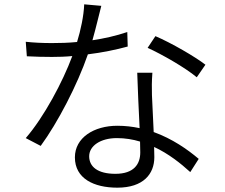

<svg xmlns="http://www.w3.org/2000/svg" viewBox="-20 -819 1040 887"><path d="M889 -462 929 -520C883 -556 771 -621 698 -652L662 -598C728 -568 835 -507 889 -462ZM627 -165 628 -115C628 -61 599 -16 513 -16C431 -16 392 -49 392 -97C392 -145 444 -181 520 -181C558 -181 594 -175 627 -165ZM684 -483H614C616 -411 621 -310 625 -227C592 -234 558 -238 522 -238C414 -238 326 -183 326 -92C326 6 414 48 522 48C642 48 693 -15 693 -93L692 -140C759 -109 815 -64 859 -24L898 -85C846 -129 776 -178 690 -209L682 -379C681 -414 681 -442 684 -483ZM448 -792 369 -799C367 -746 353 -680 336 -625C296 -621 257 -620 220 -620C176 -620 135 -622 99 -626L104 -559C141 -557 183 -556 220 -556C251 -556 283 -557 314 -560C270 -441 183 -278 99 -181L168 -145C247 -253 337 -426 386 -568C452 -576 515 -589 570 -604L568 -671C515 -653 460 -641 407 -633C424 -692 438 -755 448 -792Z"/></svg>

Font: Noto Sans CJK SC DemiLight
Style: Regular
Weight: 350
Designer: Ryoko NISHIZUKA 西塚涼子 (kana, bopomofo & ideographs); Paul D. Hunt (Latin, Greek & Cyrillic); Sandoll Communications 산돌커뮤니
Foundry: Adobe
Version: Version 2.004;hotconv 1.0.118;makeotfexe 2.5.65603